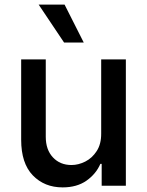

<svg xmlns="http://www.w3.org/2000/svg" viewBox="-20 -802 634 829"><path d="M416.9 -226.2V-545.5H523.4V0H419V-94.5H413.4Q394.5 -50.8 353.2 -21.8Q311.8 7.1 250.4 7.1Q171.9 7.1 121.6 -44.9Q71.4 -96.9 71.4 -198.5V-545.5H177.6V-211.3Q177.6 -155.5 208.5 -122.5Q239.3 -89.5 288.7 -89.5Q318.5 -89.5 348.2 -104.4Q377.8 -119.3 397.5 -149.7Q417.3 -180 416.9 -226.2ZM341.6 -618.3H256.7L147 -782H258.9Z"/></svg>

Font: Inter UI Medium
Style: Regular
Weight: 500
Designer: Rasmus Andersson
Foundry: rsms
Version: 3.2;8d6f07862